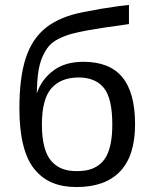

<svg xmlns="http://www.w3.org/2000/svg" viewBox="-20 -753 613 783"><path d="M438 -245.1Q438 -351.6 403.6 -394.3Q369.1 -437 300.8 -437Q228.5 -437 189.7 -393.1Q150.9 -349.1 150.9 -245.1Q150.9 -191.4 161.1 -153.3Q171.4 -115.2 191.2 -94.2Q210.9 -73.2 235.4 -64.2Q259.8 -55.2 292 -55.2Q320.3 -55.2 341.8 -60.5Q363.3 -65.9 381.8 -79.1Q400.4 -92.3 412.6 -113.8Q424.8 -135.3 431.4 -168.2Q438 -201.2 438 -245.1ZM319.8 -501Q427.2 -501 479 -438Q530.8 -375 530.8 -246.1Q530.8 -118.2 470 -54.2Q409.2 9.8 292 9.8Q235.8 9.8 193.8 -7.6Q151.9 -24.9 121.1 -62.3Q90.3 -99.6 74.7 -161.9Q59.1 -224.1 59.1 -311Q59.1 -437 85 -516.1Q110.8 -595.2 167.7 -640.4Q224.6 -685.5 321.8 -704.1Q389.6 -717.8 463.9 -728L505.9 -732.9V-654.8Q378.9 -637.2 340.8 -629.9Q299.3 -622.6 272 -615Q244.6 -607.4 219.2 -594.7Q193.8 -582 179.2 -564.7Q164.6 -547.4 152.8 -520.5Q141.1 -493.7 136 -457.8Q130.9 -421.9 129.9 -372.1Q149.9 -429.7 197.8 -465.3Q245.6 -501 319.8 -501Z"/></svg>

Font: Libra Sans Modern
Style: Regular
Weight: 400
Foundry: Stefan Peev, Context Ltd
Version: Version 1.000